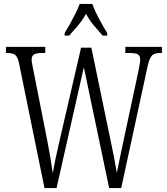

<svg xmlns="http://www.w3.org/2000/svg" viewBox="-20 -951 847 971"><path d="M76 -632Q69 -664 56.5 -673.5Q44 -683 16 -683H10V-714H209V-683H192Q161 -683 150.5 -674.5Q140 -666 140 -651Q140 -641 143 -625.5Q146 -610 150 -590L221 -230Q230 -184 235.5 -149.5Q241 -115 247 -75Q254 -116 262.5 -156Q271 -196 282 -243L390 -710H442L539 -242Q549 -194 557 -154Q565 -114 571 -77Q578 -110 585.5 -148.5Q593 -187 603 -232L678 -582Q682 -602 685.5 -620.5Q689 -639 689 -650Q689 -668 678 -675.5Q667 -683 635 -683H614V-714H799V-683H789Q762 -683 749.5 -671.5Q737 -660 727 -618L593 0H532L404 -611L266 0H205ZM307 -784Q319 -803 333.5 -829Q348 -855 361.5 -882Q375 -909 383 -931H447Q459 -897 481.5 -855Q504 -813 522 -784V-771H499Q475 -798 453.5 -823.5Q432 -849 415 -881Q397 -849 375.5 -823.5Q354 -798 330 -771H307Z"/></svg>

Font: Noto Serif Ethiopic ExtraCondensed Light
Style: Regular
Weight: 300
Width: 2
Designer: Monotype Design Team
Foundry: Monotype Imaging Inc.
Version: Version 2.102; ttfautohint (v1.8.4.7-5d5b)